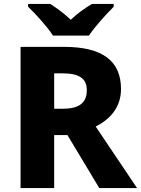

<svg xmlns="http://www.w3.org/2000/svg" viewBox="-20 -951 713 971"><path d="M248 -771H430C459 -816 520 -882 555 -917V-931H445C410 -910 372 -884 338 -851C303 -884 269 -909 234 -931H122V-917C160 -881 219 -816 248 -771ZM304 -714H84V0H254V-268H321L482 0H673L464 -311C537 -348 592 -408 592 -501C592 -643 498 -714 304 -714ZM297 -580C382 -580 419 -553 419 -495C419 -429 378 -401 297 -401H254V-580Z"/></svg>

Font: Noto Sans Ethiopic ExtraBold
Style: Regular
Weight: 800
Designer: Monotype Design Team
Foundry: Monotype Imaging Inc.
Version: Version 2.102